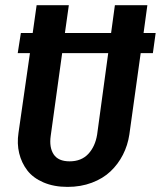

<svg xmlns="http://www.w3.org/2000/svg" viewBox="-20 -711 624 745"><path d="M584 -583 573.2 -504.9H525.9L481.9 -189Q475.6 -147 457 -110.6Q438.5 -74.2 408.9 -46.1Q379.4 -18.1 336.4 -2Q293.5 14.2 242.2 14.2Q189 14.2 148.7 -3.2Q108.4 -20.5 85.9 -49.8Q63.5 -79.1 54.4 -116.5Q45.4 -153.8 51.8 -195.8L96.2 -504.9H48.8L61 -583H106.9L122.1 -690.9H247.1L231.9 -583H411.1L425.8 -690.9H551.8L537.1 -583ZM356.9 -189 399.9 -504.9H221.2L176.8 -184.1Q170.4 -139.2 188.2 -112.1Q206.1 -85 250 -85Q295.9 -85 322.8 -114Q349.6 -143.1 356.9 -189Z"/></svg>

Font: Fira Sans Compressed Medium
Style: Italic
Weight: 500
Width: 3
Italic angle: -8°
Designer: Carrois Corporate & Edenspiekermann AG
Foundry: Carrois Corporate GbR & Edenspiekermann AG
Version: Version 4.203;PS 004.203;hotconv 1.0.88;makeotf.lib2.5.64775